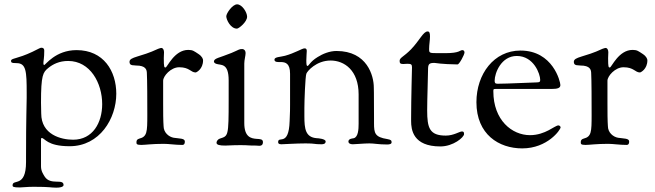

<svg xmlns="http://www.w3.org/2000/svg" viewBox="-20 -665 3018 885"><path d="M31 -385C31 -378 31 -374 56 -374C101 -374 103 -336 103 -236V-214C103 -172 100 -135 100 62V82C100 202 38 158 38 189C38 196 41 199 72 199C85 199 103 196 135 196C214 196 213 200 239 200C270 200 273 191 273 188C273 156 213 191 186 149C180 139 169 124 169 102V89V-21C169 -26 170 -29 172 -29C187 -29 196 9 301 9C440 9 516 -119 516 -233C516 -337 458 -434 333 -434C235 -434 190 -365 183 -365C182 -365 180 -368 180 -373C180 -385 184 -396 184 -432C184 -442 178 -445 171 -445C165 -445 162 -442 129 -426C59 -393 31 -397 31 -385ZM169 -192C169 -319 178 -332 203 -352C224 -369 253 -384 294 -384C396 -384 451 -282 451 -185C451 -100 408 -21 317 -21C262 -21 170 -44 170 -142C170 -162 169 -172 169 -192Z M577 -380C577 -366 587 -364 596 -364C600 -364 604 -363 607 -363C652 -363 657 -344 657 -326C657 -307 659 -326 659 -135C659 -56 658 -35 622 -26C611 -23 609 -17 609 -9C609 -2 609 3 631 3C648 3 681 -2 735 -2C758 -2 788 3 820 3C831 3 832 -6 832 -13C832 -28 806 -26 781 -30C758 -34 734 -54 734 -84C734 -101 732 -83 732 -189V-293C732 -314 767 -355 806 -355C854 -355 859 -331 882 -331C885 -331 916 -346 916 -387C916 -392 913 -404 895 -416C875 -429 869 -435 848 -435C783 -435 751 -354 743 -354C737 -354 735 -355 735 -397C735 -407 736 -416 736 -424C736 -434 732 -444 723 -444C722 -444 714 -442 709 -440C627 -401 577 -404 577 -380Z M966 -381C966 -377 971 -373 976 -371C998 -363 1034 -377 1034 -294V-206C1034 -33 1032 -39 993 -26C984 -23 978 -14 978 -7C978 3 993 6 1018 6C1035 6 1047 4 1089 4C1127 4 1118 6 1160 6C1165 6 1171 7 1175 7C1191 7 1192 -4 1192 -10C1192 -24 1179 -24 1162 -25C1137 -27 1106 -33 1106 -98V-372C1106 -389 1112 -408 1112 -420C1112 -434 1103 -439 1097 -439C1081 -439 1083 -436 1047 -421C991 -398 966 -397 966 -381ZM1023 -590C1023 -574 1043 -533 1072 -533C1081 -533 1119 -564 1119 -588C1119 -608 1096 -645 1073 -645C1051 -645 1023 -603 1023 -590Z M1245 -390C1245 -383 1250 -379 1264 -379H1274C1297 -379 1317 -372 1317 -325V-181C1317 -152 1317 -162 1315 -106C1311 13 1262 -41 1262 -10C1262 -4 1265 0 1277 0C1286 0 1346 -4 1389 -4C1435 -4 1425 0 1462 0C1471 0 1481 -2 1481 -13C1481 -25 1446 -28 1440 -28C1388 -32 1383 -71 1383 -129V-167C1383 -200 1387 -311 1392 -325C1396 -337 1438 -386 1504 -386C1567 -386 1633 -341 1633 -230V-95C1633 -68 1631 -34 1611 -28C1609 -27 1586 -27 1586 -13C1586 -5 1593 0 1606 0C1618 0 1658 -4 1683 -4C1705 -4 1724 1 1765 1C1775 1 1785 -1 1785 -9C1785 -17 1783 -21 1765 -24C1708 -33 1704 -51 1704 -97V-119C1704 -262 1703 -245 1703 -262C1703 -315 1673 -430 1531 -430C1499 -430 1468 -417 1444 -402C1408 -380 1404 -361 1397 -361C1393 -361 1392 -369 1392 -387C1392 -403 1394 -423 1394 -430C1394 -437 1392 -442 1385 -442H1383C1373 -442 1338 -420 1294 -408C1272 -402 1245 -403 1245 -390Z M1822 -384C1822 -372 1827 -370 1839 -370C1844 -370 1851 -371 1858 -371C1875 -371 1879 -368 1879 -355C1879 -347 1875 -210 1875 -122V-107C1875 -68 1883 10 2010 10C2069 10 2119 -32 2119 -47C2119 -57 2116 -59 2109 -59C2098 -59 2071 -40 2035 -40C1960 -40 1949 -75 1949 -156C1949 -209 1953 -314 1953 -342C1953 -370 1957 -375 1983 -375C1984 -375 2016 -369 2089 -368C2097 -368 2121 -413 2121 -423C2121 -429 2118 -434 2111 -434C2100 -434 2099 -420 2034 -420H1999C1958 -420 1958 -421 1958 -440C1958 -459 1962 -479 1962 -497C1962 -514 1959 -520 1951 -520C1931 -520 1915 -480 1875 -438C1840 -402 1822 -400 1822 -384Z M2176 -194C2176 -45 2280 19 2387 19C2504 19 2564 -67 2564 -78C2564 -82 2559 -87 2554 -87C2537 -87 2494 -42 2423 -42C2340 -42 2254 -111 2254 -244C2254 -254 2254 -255 2265 -255H2295H2522C2550 -255 2563 -259 2563 -273C2563 -288 2529 -432 2379 -432C2257 -432 2176 -324 2176 -194ZM2260 -293C2260 -328 2290 -407 2362 -407C2441 -407 2470 -323 2470 -297C2470 -288 2468 -285 2449 -285C2432 -285 2319 -279 2273 -279C2262 -279 2260 -284 2260 -293Z M2625 -380C2625 -366 2635 -364 2644 -364C2648 -364 2652 -363 2655 -363C2700 -363 2705 -344 2705 -326C2705 -307 2707 -326 2707 -135C2707 -56 2706 -35 2670 -26C2659 -23 2657 -17 2657 -9C2657 -2 2657 3 2679 3C2696 3 2729 -2 2783 -2C2806 -2 2836 3 2868 3C2879 3 2880 -6 2880 -13C2880 -28 2854 -26 2829 -30C2806 -34 2782 -54 2782 -84C2782 -101 2780 -83 2780 -189V-293C2780 -314 2815 -355 2854 -355C2902 -355 2907 -331 2930 -331C2933 -331 2964 -346 2964 -387C2964 -392 2961 -404 2943 -416C2923 -429 2917 -435 2896 -435C2831 -435 2799 -354 2791 -354C2785 -354 2783 -355 2783 -397C2783 -407 2784 -416 2784 -424C2784 -434 2780 -444 2771 -444C2770 -444 2762 -442 2757 -440C2675 -401 2625 -404 2625 -380Z"/></svg>

Font: OFL Sorts Mill Goudy
Style: Regular
Weight: 500
Version: Version 003.000